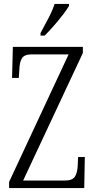

<svg xmlns="http://www.w3.org/2000/svg" viewBox="-20 -951 481 971"><path d="M26 0V-31L327 -676H141Q103 -676 91 -656.5Q79 -637 78 -601L75 -557H41L45 -714H399V-683L97 -38H307Q346 -38 358.5 -57Q371 -76 373 -113L375 -157H409L406 0ZM185 -784Q207 -825 226 -861Q245 -897 256 -931H329V-921Q319 -904 298.5 -877Q278 -850 253 -821.5Q228 -793 206 -771H185Z"/></svg>

Font: Noto Serif Tamil ExtraCondensed Light
Style: Regular
Weight: 300
Width: 2
Designer: Indian Type Foundry, Tom Grace, and the Monotype Design Team
Foundry: Monotype Imaging Inc.
Version: Version 2.004; ttfautohint (v1.8.4.7-5d5b)